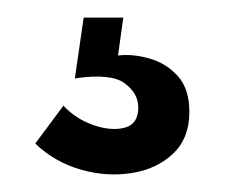

<svg xmlns="http://www.w3.org/2000/svg" viewBox="-20 -28 255 218"><path d="M20 135 52 92Q66 107 86 114Q106 121 121.5 117Q137 113 137 94Q137 78 121.5 66.5Q106 55 65 61L75 -8H120L114 35Q131 33 150 38.5Q169 44 182 58.5Q195 73 195 99Q195 129 176.5 146.5Q158 164 129.5 168.5Q101 173 71.5 164.5Q42 156 20 135Z"/></svg>

Font: Bricolage Grotesque 96pt Condensed Light
Style: Regular
Weight: 300
Width: 3
Designer: Mathieu Triay
Foundry: Atelier Triay
Version: Version 1.001; ttfautohint (v1.8.4.7-5d5b);gftools[0.9.33.de